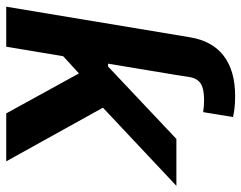

<svg xmlns="http://www.w3.org/2000/svg" viewBox="-99 -675 774 616"><g transform="rotate(90 288.0 -367.0)"><path d="M147.5 -170.9 172.4 -326.7H193.4L425.8 -545.9H576.2L290 -276.9H263.2ZM1.5 0 92.3 -545.9H220.7L129.9 0ZM343.8 0 207.5 -248 309.6 -338.9 497.6 0ZM92.3 -545.9 99.6 -589.4Q111.3 -661.1 159.2 -697.8Q207 -734.4 288.6 -734.4Q309.6 -734.4 326.7 -732.4Q343.8 -730.5 355.5 -727.5L339.8 -631.8Q330.6 -633.3 320.8 -634Q311 -634.8 301.8 -634.8Q265.6 -634.8 248.8 -624.3Q231.9 -613.8 227.5 -589.4L220.7 -545.9Z"/></g></svg>

Font: Inter Tight SemiBold
Style: Italic
Weight: 600
Italic angle: -9.39999°
Designer: Rasmus Andersson
Foundry: rsms
Version: Version 3.004